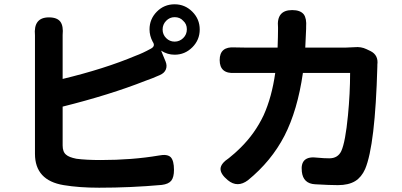

<svg xmlns="http://www.w3.org/2000/svg" viewBox="-20 -839 1875 895"><path d="M442 36Q349 36 277 24Q143 2 143 -122V-389V-656Q143 -665 143 -674Q135 -758 208 -758Q247 -758 262 -737Q276 -717 272 -676Q272 -666 272 -656V-471Q467 -518 612 -579Q645 -591 683 -612Q706 -624 692 -644Q677 -672 677 -702Q677 -750 711 -784.5Q745 -819 794 -819Q842 -819 876.5 -784.5Q911 -750 911 -701.5Q911 -653 876.5 -618.5Q842 -584 794 -584Q760 -584 731 -603L752 -552Q760 -532 753 -515Q746 -498 725 -489Q689 -473 657 -462Q492 -397 272 -342V-161Q272 -131 288 -118Q301 -106 336 -99Q381 -93 450 -93Q596 -93 720 -114Q760 -122 776 -106Q791 -90 791 -47Q791 -13 778.5 3Q766 19 734 23Q589 36 442 36ZM794 -645Q817 -645 834 -661.5Q851 -678 851 -702.5Q851 -727 834 -742Q819 -759 794 -759Q771 -759 754.5 -742Q738 -725 738 -701.5Q738 -678 754.5 -661.5Q771 -645 794 -645Z M1042 1Q1007 -28 1008 -52.5Q1009 -77 1047 -102Q1076 -125 1101 -150Q1169 -217 1209 -302Q1247 -386 1263 -499H1134Q1105 -499 1075 -499Q1004 -494 1004 -559Q1004 -623 1074 -618Q1095 -617 1134 -617H1274Q1276 -671 1276 -702Q1276 -707 1276 -711Q1268 -792 1342 -792Q1380 -792 1396 -772Q1410 -753 1407 -713Q1407 -709 1407 -705Q1405 -647 1403 -617H1588Q1603 -617 1633 -619Q1663 -622 1688 -610L1707 -601Q1745 -582 1739 -537Q1739 -534 1739 -530Q1729 -162 1682 -51Q1665 -13 1636 5Q1605 24 1555 24Q1517 24 1449 20Q1393 17 1387 -39Q1378 -115 1460 -104Q1490 -101 1515 -101Q1555 -101 1571 -135Q1590 -177 1602 -301Q1612 -404 1612 -499H1502H1392Q1367 -325 1306 -206Q1245 -88 1136 1Q1087 38 1042 1Z"/></svg>

Font: GenSenRounded TW B
Style: Regular
Weight: 700
Version: Version 1.501;PS 1;hotconv 16.6.51;makeotf.lib2.5.65220